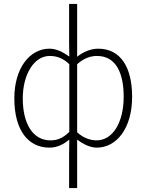

<svg xmlns="http://www.w3.org/2000/svg" viewBox="-20 -740 746 978"><path d="M332 218H373V-29C407 -3 442 12 473 12C572 12 653 -84 653 -247C653 -395 596 -492 480 -492C443 -492 404 -476 373 -451V-720H332V-523L333 -452C301 -474 269 -492 232 -492C132 -492 53 -394 53 -239C53 -77 123 12 232 12C273 12 305 -6 333 -29L332 43ZM237 -25C147 -25 96 -110 96 -239C96 -360 153 -455 233 -455C267 -455 300 -445 333 -413V-68C299 -35 270 -25 237 -25ZM472 -25C447 -25 409 -33 373 -66V-413C409 -445 443 -455 474 -455C572 -455 610 -366 610 -247C610 -116 554 -25 472 -25Z"/></svg>

Font: Source Sans Pro Light
Style: Regular
Weight: 300
Designer: Paul D. Hunt
Foundry: Adobe Systems Incorporated
Version: Version 3.006;hotconv 1.0.111;makeotfexe 2.5.65597